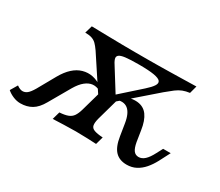

<svg xmlns="http://www.w3.org/2000/svg" viewBox="-125 -601 916 798"><g transform="rotate(30 333.0 -201.5)"><path d="M297.6 -165.3 185.5 -335.5Q174.2 -351.6 165.3 -360.5Q156.5 -369.4 144 -373.8Q131.5 -378.2 111.3 -378.2L121.8 -414.5Q166.1 -413.7 202.8 -412.9Q239.5 -412.1 271 -411.7Q302.4 -411.3 331.5 -411.3Q360.5 -411.3 389.5 -411.3Q417.7 -411.3 443.1 -411.7Q468.5 -412.1 495.2 -412.5Q521.8 -412.9 552.8 -413.7Q583.9 -414.5 623.4 -415.3L613.7 -379Q595.2 -376.6 580.6 -371Q566.1 -365.3 551.6 -354.4Q537.1 -343.5 516.1 -325.8L331.5 -165.3ZM24.2 11.3Q6.5 11.3 -10.9 4Q-28.2 -3.2 -41.1 -14.5L-21 -48.4Q-5.6 -37.1 6.5 -37.1Q18.5 -37.1 28.6 -45.2Q38.7 -53.2 51.6 -75L99.2 -159.7Q133.9 -221 181 -234.3Q228.2 -247.6 275 -215.3L280.6 -199.2Q263.7 -208.1 246.4 -206.5Q229 -204.8 211.7 -191.1Q194.4 -177.4 178.2 -150L120.2 -49.2Q101.6 -16.1 78.2 -2.4Q54.8 11.3 24.2 11.3ZM173.4 0 183.9 -37.1Q208.9 -38.7 223.8 -44.4Q238.7 -50 247.2 -62.5Q255.6 -75 261.3 -95.2L295.2 -215.3L331.5 -187.9L371 -216.1L337.1 -95.2Q331.5 -73.4 333.9 -61.3Q336.3 -49.2 350.4 -44Q364.5 -38.7 391.9 -37.1L381.5 0Q365.3 -0.8 337.9 -2Q310.5 -3.2 283.1 -3.2Q255.6 -3.2 225.8 -2Q196 -0.8 173.4 0ZM533.9 11.3Q499.2 11.3 479 -9.7Q458.9 -30.6 451.6 -78.2L442.7 -133.9Q435.5 -179.8 414.1 -196.4Q392.7 -212.9 357.3 -199.2L361.3 -221Q412.1 -240.3 443.1 -237.1Q474.2 -233.9 491.5 -210.1Q508.9 -186.3 515.3 -142.7L523.4 -91.1Q528.2 -64.5 537.1 -52.8Q546 -41.1 561.3 -41.1Q576.6 -41.1 590.3 -53.6Q604 -66.1 617.7 -92.7L633.1 -121.8H669.4L642.7 -70.2Q629.8 -46 614.1 -27.8Q598.4 -9.7 578.6 0.8Q558.9 11.3 533.9 11.3ZM338.7 -208.9 443.5 -302.4Q464.5 -321 473.4 -334.7Q482.3 -348.4 475.8 -357.3Q469.4 -366.1 444 -370.6Q418.5 -375 371 -375Q329 -375 306.9 -372.2Q284.7 -369.4 277 -362.5Q269.4 -355.6 273 -344.4Q276.6 -333.1 288.7 -315.3L355.6 -208.1Z"/></g></svg>

Font: Playfair 9pt
Style: Italic
Weight: 400
Italic angle: -15.6°
Designer: Claus Eggers Sørensen
Foundry: Claus Eggers Sørensen
Version: Version 2.001;gftools[0.9.30]